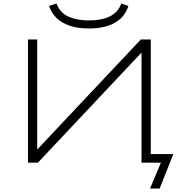

<svg xmlns="http://www.w3.org/2000/svg" viewBox="-20 -931 1026 1099"><path d="M839 148 901 0H790V-634L791 -631L197 0H140V-705H193V-71L191 -73L786 -705H843V-49H972L894 148ZM489 -768Q426 -768 380 -783.5Q334 -799 304.5 -827Q275 -855 261 -897L303 -911Q324 -857 372.5 -835.5Q421 -814 489 -814Q562 -814 609.5 -837.5Q657 -861 674 -911L715 -897Q695 -834 638 -801Q581 -768 489 -768Z"/></svg>

Font: Nunito Sans 7pt Expanded ExtraLight
Style: Regular
Weight: 250
Width: 7
Designer: Vernon Adams
Foundry: Vernon Adams
Version: Version 3.101;gftools[0.9.27]